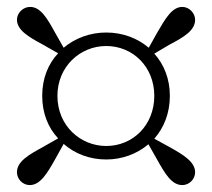

<svg xmlns="http://www.w3.org/2000/svg" viewBox="-20 -641 613 555"><path d="M146 -364C146 -448 211 -508 287 -508C364 -508 426 -448 426 -364C426 -279 364 -219 287 -219C213 -219 146 -277 146 -364ZM102 -364C102 -314 119 -272 148 -241L104 -216C62 -193 29 -174 29 -143C29 -123 46 -106 66 -106C96 -106 116 -139 139 -180L164 -225C197 -196 240 -180 287 -180C333 -180 376 -196 409 -224L434 -180C457 -139 476 -106 507 -106C527 -106 544 -123 544 -143C544 -173 511 -193 470 -216L426 -240C454 -272 471 -314 471 -364C471 -413 454 -455 426 -486L470 -512C512 -534 544 -553 544 -584C544 -603 527 -621 507 -621C477 -621 458 -587 434 -546L410 -503C377 -531 334 -547 287 -547C241 -547 197 -531 164 -503L139 -547C116 -589 97 -621 67 -621C47 -621 29 -604 29 -584C29 -554 63 -534 104 -512L148 -487C119 -456 102 -414 102 -364Z"/></svg>

Font: Noto Serif CJK SC SemiBold
Style: Regular
Weight: 600
Designer: Ryoko NISHIZUKA 西塚涼子 (kana & ideographs); Frank Grießhammer (Latin, Greek & Cyrillic); Wenlong ZHANG 张文龙 (bopomofo); San
Foundry: Adobe
Version: Version 2.001;hotconv 1.1.0;makeotfexe 2.6.0